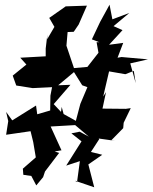

<svg xmlns="http://www.w3.org/2000/svg" viewBox="-20 -759 648 815"><path d="M318 -200 283 -193 326 -159 261 -56 319 -75 307 14 298 8 380 36 355 -61 414 -102 366 -114 401 -168 399 -171 470 -161 453 -164 503 -215 505 -238 535 -300 514 -297 415 -298 430 -368 418 -349 443 -456 512 -444 548 -458 556 -406 533 -490 608 -507 496 -517 479 -514 503 -577 443 -569 500 -631 462 -648 529 -704 457 -677 445 -739 405 -666 370 -592 401 -580H390L398 -535L351 -475L294 -470L262 -565L267 -623L293 -624L314 -655L349 -735L259 -732L189 -683L211 -645L180 -592L181 -612L174 -553V-520L66 -514L92 -485L34 -438L49 -396L119 -385L201 -389L194 -353L193 -290L138 -274L133 -311L32 -248L6 -284L15 -245L6 -187L116 -203L109 -205L121 -156L132 -91L77 -43L79 -17L113 -12L134 28L163 -7L171 -31L231 -110L212 -116L241 -121L195 -222L299 -228L357 -179ZM239 -284 208 -317 279 -399 227 -397 294 -453 329 -397 351 -389 321 -318 302 -246 250 -275 242 -305Z"/></svg>

Font: Asimov Aggro
Style: Medium
Weight: 500
Designer: Google
Version: Version 2.000980; 2014